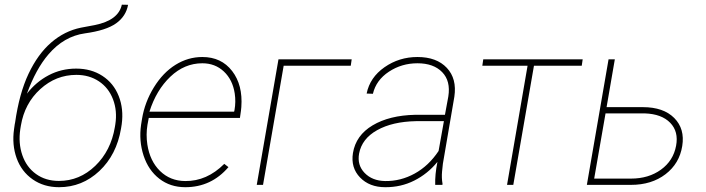

<svg xmlns="http://www.w3.org/2000/svg" viewBox="-20 -778 2972 808"><path d="M492.2 -254.9 489.3 -236.8Q470.7 -126.5 398.2 -58.3Q325.7 9.8 228.5 9.8Q164.6 9.8 117.4 -23.2Q70.3 -56.2 50 -112.3Q29.8 -168.5 39.1 -234.4L42 -254.9L43.5 -262.2Q61 -384.8 100.1 -467.5Q139.2 -550.3 195.3 -598.9Q251.5 -647.5 320.8 -661.6L378.4 -672.4Q478.5 -692.4 492.7 -758.3L519 -757.8Q510.3 -709.5 468.5 -679.7Q426.8 -649.9 337.9 -637.7Q249 -625.5 183.6 -548.8Q130.9 -487.3 93.3 -383.8Q131.3 -433.1 184.6 -461.2Q237.8 -489.3 300.8 -489.3Q363.8 -489.3 410.9 -458.7Q458 -428.2 479.5 -374Q501 -319.8 492.2 -254.9ZM301.3 -462.9Q215.3 -462.9 149.4 -402.8Q83.5 -342.8 67.9 -249.5L65.4 -234.4Q56.6 -175.3 74 -125Q91.3 -74.7 131.6 -45.7Q171.9 -16.6 228 -16.6Q314.9 -16.6 380.9 -80.1Q446.8 -143.6 463.4 -243.2L465.3 -254.9Q474.1 -311.5 455.6 -360.1Q437 -408.7 396.2 -435.8Q355.5 -462.9 301.3 -462.9Z M759.8 9.8Q696.3 9.8 650.4 -25.9Q604.5 -61.5 584.2 -123.3Q564 -185.1 573.7 -252.9L577.6 -277.3Q589.4 -348.6 627.7 -410.6Q666 -472.7 718.8 -505.4Q771.5 -538.1 831.5 -538.1Q911.6 -538.1 957 -479Q1002.4 -419.9 995.6 -327.6L994.1 -312.5L989.7 -281.7H606L600.6 -252.9Q593.8 -211.9 600.1 -169.9Q610.8 -100.1 653.6 -58.3Q696.3 -16.6 759.3 -16.1Q850.6 -15.1 923.8 -88.4L941.4 -74.7Q869.1 9.8 759.8 9.8ZM831.5 -511.7Q756.3 -511.7 697 -455.3Q637.7 -398.9 608.9 -308.1H965.3L966.8 -314.5Q973.1 -349.6 967.8 -384.8Q959 -442.4 922.1 -477.1Q885.3 -511.7 831.5 -511.7Z M1456.1 -501.5H1173.8L1086.9 0H1060.5L1151.9 -528.3H1460Z M1811.5 0Q1810.1 -43 1820.8 -96.7Q1779.8 -46.4 1723.4 -18.1Q1667 10.3 1601.1 9.8Q1534.7 9.8 1495.1 -31.2Q1455.6 -72.3 1465.3 -133.8Q1477.5 -208.5 1548.1 -250.5Q1618.7 -292.5 1727.1 -294.9H1852.5L1866.7 -372.1Q1877 -437 1840.8 -474.4Q1804.7 -511.7 1736.8 -511.7Q1670.4 -511.7 1616.7 -476.3Q1563 -440.9 1549.3 -383.3L1522.9 -384.3Q1536.6 -452.1 1598.1 -495.1Q1659.7 -538.1 1736.8 -538.1Q1817.4 -538.1 1860.4 -492.4Q1903.3 -446.8 1892.1 -371.1L1843.8 -88.9L1840.3 -55.7Q1837.9 -29.8 1842.3 -4.4L1841.8 0ZM1600.6 -16.1Q1666 -15.1 1725.1 -47.6Q1784.2 -80.1 1825.7 -142.6L1848.1 -268.1H1730Q1631.3 -266.1 1567.1 -230.2Q1502.9 -194.3 1491.2 -131.8Q1482.4 -83.5 1514.4 -50.3Q1546.4 -17.1 1600.6 -16.1Z M2428.2 -501.5H2227.1L2140.1 0H2113.8L2200.2 -501.5H2009.8L2013.7 -528.3H2432.1Z M2532.7 -327.1H2685.5Q2772 -327.1 2817.4 -281.5Q2862.8 -235.8 2851.1 -163.6Q2839.4 -89.8 2780.8 -44.9Q2722.2 0 2635.3 0H2449.7L2541 -528.3H2567.4ZM2528.3 -300.8 2480.5 -26.4H2635.3Q2709.5 -26.4 2761.5 -64Q2813.5 -101.6 2825.2 -164.6Q2836.4 -224.1 2800.5 -261.2Q2764.6 -298.3 2693.8 -300.8Z"/></svg>

Font: Roboto Thin
Style: Italic
Weight: 250
Italic angle: -12°
Designer: Google
Version: Version 2.134; 2016